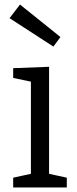

<svg xmlns="http://www.w3.org/2000/svg" viewBox="-20 -825 338 845"><path d="M196 -51 187 -62 274 -43V0H38V-43L125 -62L116 -51V-473L124 -464L38 -482V-525L196 -531ZM68 -805 246 -662 215 -620 22 -745Z"/></svg>

Font: Pack4
Style: Regular
Weight: 400
Version: Version 2.002